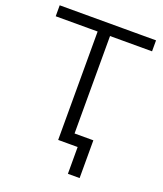

<svg xmlns="http://www.w3.org/2000/svg" viewBox="-154 -800 897 1058"><g transform="rotate(20 294.0 -271.5)"><path d="M257.2 0V-656L277 -635.7H11.4V-700H576.3V-635.7H310.7L329.9 -656V0ZM371.4 157.1V-20.3L391.2 0H257.2V-64.3H440.1V157.1Z"/></g></svg>

Font: Montserrat Thin
Style: Regular
Weight: 100
Designer: Julieta Ulanovsky
Foundry: Julieta Ulanovsky
Version: Version 9.000